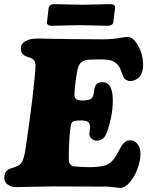

<svg xmlns="http://www.w3.org/2000/svg" viewBox="-20 -900 717 935"><path d="M362.8 -777.3Q335.4 -777.3 293.2 -775.9Q251 -774.4 233.4 -774.4Q220.2 -774.4 213.9 -779.1Q207.5 -783.7 209 -793.9L216.8 -860.4Q219.7 -879.9 247.1 -879.9Q264.6 -879.9 306.2 -878.4Q347.7 -877 375 -877H385.7Q415 -877 456.8 -878.4Q498.5 -879.9 515.6 -879.9Q528.8 -879.9 535.2 -875.2Q541.5 -870.6 540 -860.4L532.2 -793.9Q530.3 -774.4 502.4 -774.4Q485.4 -774.4 444.1 -775.9Q402.8 -777.3 373.5 -777.3ZM232.9 7.8Q211.4 7.8 145.5 9.5Q79.6 11.2 58.6 11.2Q34.7 11.2 17.8 -1Q1 -13.2 1 -33.2Q1 -60.1 16.6 -71.8Q22 -75.7 28.8 -78.4Q35.6 -81.1 44.4 -83.7Q53.2 -86.4 58.6 -88.9Q78.1 -95.2 87.9 -112.8Q98.6 -131.8 106 -185.5Q129.9 -351.6 137.2 -415.5Q152.8 -547.9 152.8 -581.1Q152.8 -608.4 130.4 -617.7Q127 -619.1 119.4 -621.3Q111.8 -623.5 106.2 -626Q100.6 -628.4 96.7 -631.3Q81.5 -642.1 81.5 -663.6Q81.5 -687 104 -699.7Q126.5 -712.4 163.6 -712.4Q178.7 -712.4 244.9 -710.9Q311 -709.5 338.4 -709.5Q371.1 -709.5 416.5 -709Q461.9 -708.5 482.4 -708.5Q521.5 -708.5 557.9 -714.4Q594.2 -720.2 600.6 -720.2Q629.4 -720.2 653.1 -677Q676.8 -633.8 676.8 -584.5Q676.8 -562.5 670.7 -546.1Q664.6 -529.8 654.8 -521.5Q645 -513.2 635.3 -509.3Q625.5 -505.4 615.7 -505.4Q597.2 -505.4 586.4 -517.6Q579.1 -525.9 572.3 -548.3Q555.2 -601.1 509.8 -607.9Q495.6 -609.9 483.2 -610.4Q470.7 -610.8 450 -610.4Q429.2 -609.9 423.3 -609.9Q391.1 -609.9 376.7 -597.4Q362.3 -585 357.4 -560.1Q346.7 -506.8 342.8 -448.2Q340.8 -425.3 350.1 -417.5Q358.9 -410.6 383.8 -410.6Q409.7 -411.1 421.9 -418Q434.1 -424.8 437 -449.7Q438.5 -461.4 439.7 -468Q440.9 -474.6 445.1 -483.2Q449.2 -491.7 457.5 -495.8Q465.8 -500 479 -500Q529.3 -500 529.3 -410.6Q529.3 -369.1 521 -328.6Q506.8 -263.7 493.2 -239.5Q479.5 -215.3 450.7 -215.3Q437 -215.3 426.5 -224.4Q416 -233.4 415 -245.6Q415 -251.5 417 -264.6Q418.9 -277.8 418.5 -284.2Q417.5 -299.8 408.2 -306.6Q398.9 -313.5 376.5 -313.5Q344.7 -313.5 335.7 -308.3Q326.7 -303.2 324.2 -285.2Q319.3 -250.5 318.4 -231.4Q314.9 -193.8 314.9 -124Q314.9 -108.9 322.3 -99.9Q329.6 -90.8 339.4 -89.8Q384.3 -85.9 417.5 -85.9Q467.8 -85.9 497.1 -96.2Q529.8 -108.4 554.2 -157.7Q568.4 -186.5 581.5 -201.7Q594.7 -216.8 612.8 -216.8Q635.3 -216.8 649.7 -198.5Q664.1 -180.2 664.1 -150.9Q664.1 -116.7 649.4 -77.6Q634.8 -38.6 611.6 -11.7Q588.4 15.1 565.9 15.1Q558.1 15.1 536.1 12Q514.2 8.8 498.5 8.8Q467.3 8.8 422.9 8.5Q378.4 8.3 359.4 8.3Q337.4 8.3 295.7 8.1Q253.9 7.8 232.9 7.8Z"/></svg>

Font: Cooper* ExtraBold
Style: Italic
Weight: 800
Italic angle: -7°
Designer: Owen Earl
Foundry: indestructible type*
Version: Version 0.001